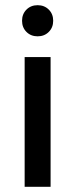

<svg xmlns="http://www.w3.org/2000/svg" viewBox="-20 -720 290 740"><path d="M175 -500V0H75V-500ZM185 -640Q185 -614 168 -597Q151 -580 125 -580Q99 -580 82 -597Q65 -614 65 -640Q65 -666 82 -683Q99 -700 125 -700Q151 -700 168 -683Q185 -666 185 -640Z"/></svg>

Font: Scada
Style: Regular
Weight: 400
Designer: Jovanny Lemonad
Foundry: Jovanny Lemonad
Version: Version 3.005; ttfautohint (v0.91) -l 8 -r 50 -G 200 -x 0 -w